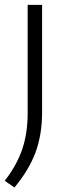

<svg xmlns="http://www.w3.org/2000/svg" viewBox="-31 -562 284 812"><path d="M-11 202.5Q40 137 63 69.2Q86 1.5 86 -84V-541.5H147V-87.5Q147 7 119.5 81.8Q92 156.5 30 231Z"/></svg>

Font: Encode Sans Semi Expanded Light
Style: Regular
Weight: 300
Width: 6
Designer: Multiple Designers
Foundry: Impallari Type
Version: Version 2.000